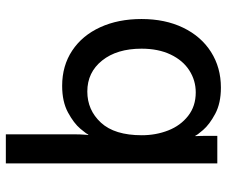

<svg xmlns="http://www.w3.org/2000/svg" viewBox="-78 -480 758 641"><g transform="rotate(90 300.5 -159.0)"><path d="M272 -518Q324 -518 359.5 -499Q395 -480 413.5 -458.5Q432 -437 432 -433H434Q434 -436 433.5 -445Q433 -454 433 -468V-506H525V200H428V-31Q428 -49 429 -60.5Q430 -72 430 -75H428Q428 -71 409.5 -49Q391 -27 355 -7.5Q319 12 266 12Q199 12 148.5 -21.5Q98 -55 70.5 -115Q43 -175 43 -253Q43 -332 72 -392Q101 -452 153 -485Q205 -518 272 -518ZM285 -72Q347 -72 389 -117.5Q431 -163 431 -254Q431 -301 415 -342Q399 -383 366.5 -408.5Q334 -434 288 -434Q248 -434 214.5 -412.5Q181 -391 161.5 -350Q142 -309 142 -253Q142 -171 181.5 -121.5Q221 -72 285 -72Z"/></g></svg>

Font: Museo Sans Medium
Style: Regular
Weight: 500
Designer: Jos Buivenga
Foundry: Jos Buivenga & Rosetta Type Foundry (extension, remastering)
Version: Version 3.600;PS 1.000;hotconv 1.0.88;makeotf.lib2.5.647800;